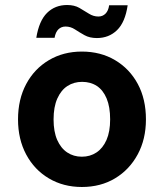

<svg xmlns="http://www.w3.org/2000/svg" viewBox="-20 -735 655 767"><path d="M307 12Q233 12 175 -22.5Q117 -57 84.5 -118Q52 -179 52 -258Q52 -338 84.5 -399Q117 -460 175 -494.5Q233 -529 307 -529Q382 -529 440 -494.5Q498 -460 530.5 -399.5Q563 -339 563 -258Q563 -179 530 -118Q497 -57 439.5 -22.5Q382 12 307 12ZM307 -109Q340 -109 365.5 -126Q391 -143 405.5 -176Q420 -209 420 -258Q420 -308 406 -341.5Q392 -375 367 -391.5Q342 -408 308 -408Q275 -408 249.5 -391.5Q224 -375 209 -341.5Q194 -308 194 -258Q194 -209 208.5 -176Q223 -143 248.5 -126Q274 -109 307 -109ZM367 -583Q338 -583 317.5 -594.5Q297 -606 279.5 -617.5Q262 -629 242 -629Q225 -629 213.5 -618Q202 -607 198 -584H125Q136 -652 168 -683.5Q200 -715 248 -715Q277 -715 297 -703.5Q317 -692 335 -680.5Q353 -669 373 -669Q390 -669 401.5 -680.5Q413 -692 416 -714H490Q480 -646 447.5 -614.5Q415 -583 367 -583Z"/></svg>

Font: DM Sans 11pt ExtraBold
Style: Regular
Weight: 800
Version: Version 4.004;gftools[0.9.30]